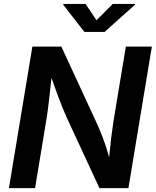

<svg xmlns="http://www.w3.org/2000/svg" viewBox="-20 -967 801 987"><path d="M25.9 0 146.5 -727.5H295.4L479.5 -329.1Q493.2 -298.8 509.5 -256.6Q525.9 -214.4 541 -158.7Q545.9 -211.4 552.2 -262.9Q558.6 -314.5 564 -348.1L627 -727.5H760.7L640.1 0H491.2L324.7 -358.9Q311 -389.2 299.1 -418.9Q287.1 -448.7 274.2 -484.1Q261.2 -519.5 244.6 -566.9Q237.3 -498 231 -443.8Q224.6 -389.6 219.7 -359.4L160.2 0ZM419.9 -946.8 476.1 -862.8 559.6 -946.8H674.8L673.8 -942.9L517.6 -802.7H414.1L304.7 -942.9L305.7 -946.8Z"/></svg>

Font: Inter Semi Bold
Style: Italic
Weight: 600
Italic angle: -9.39999°
Designer: Rasmus Andersson
Foundry: rsms
Version: Version 4.000;git-3c8e0fc